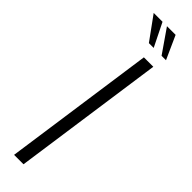

<svg xmlns="http://www.w3.org/2000/svg" viewBox="-260 -719 706 706"><g transform="rotate(45 93.0 -366.0)"><path d="M33 0 117 -591H166L82 0ZM182 -641H159L96 -732H141ZM118 -641H93L27 -732H73Z"/></g></svg>

Font: Alumni Sans Light
Style: Italic
Weight: 300
Italic angle: -8°
Version: Version 1.016